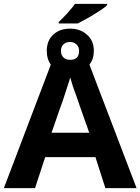

<svg xmlns="http://www.w3.org/2000/svg" viewBox="-20 -978 730 998"><path d="M285.2 -863.8Q303.7 -880.4 330.1 -909.2Q354 -936 370.1 -958H537.1V-952.1Q526.9 -939.9 499 -922.4Q473.1 -905.3 439.5 -885.7Q424.3 -877.4 383.8 -856H285.2ZM244.1 -642.1Q223.1 -670.4 223.1 -712.9Q223.1 -767.1 256.8 -797.9Q289.6 -829.1 344.2 -829.1Q397 -829.1 431.6 -797.9Q467.8 -767.6 467.8 -713.9Q467.8 -692.4 461.9 -673.8Q456.5 -656.7 444.8 -642.1L689.9 0H527.8L476.1 -161.1H214.8L162.1 0H0ZM344.2 -667Q391.1 -667 391.1 -712.9Q391.1 -735.4 377.4 -747.1Q364.3 -759.8 344.2 -759.8Q321.8 -759.8 309.6 -747.1Q296.9 -735.4 296.9 -712.9Q296.9 -691.4 309.6 -679.7Q321.8 -667 344.2 -667ZM248 -288.1H443.8L394 -429.2Q387.7 -449.2 378.9 -473.6Q374.5 -484.4 367.7 -504.2Q360.8 -523.9 358.4 -530.3Q346.2 -571.3 345.2 -575.2Q341.8 -562 335 -542.5Q327.6 -518.6 320.3 -497.6Q317.9 -489.7 313.2 -475.6Q308.6 -461.4 306.6 -455.1Q304.7 -450.2 302.5 -444.1Q300.3 -438 299.1 -434.6Q297.9 -431.2 296.9 -429.2Z"/></svg>

Font: Droid Sans Thai
Style: Bold
Weight: 700
Designer: Steve Matteson
Foundry: Ascender Corporation
Version: Version 1.00